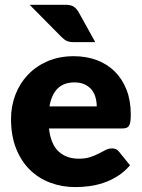

<svg xmlns="http://www.w3.org/2000/svg" viewBox="-20 -756 579 784"><path d="M180 -231.5Q187.5 -166.5 219.5 -137.2Q251.5 -108 302 -108Q329 -108 348.5 -114.5Q368 -121 383.2 -129Q398.5 -137 411.2 -143.5Q424 -150 438 -150Q456.5 -150 466 -136.5L511 -81Q487 -53.5 459.2 -36.2Q431.5 -19 402.2 -9.2Q373 0.5 343.8 4.2Q314.5 8 288 8Q233.5 8 185.8 -9.8Q138 -27.5 102.2 -62.5Q66.5 -97.5 45.8 -149.5Q25 -201.5 25 -270.5Q25 -322.5 42.8 -369Q60.5 -415.5 93.8 -450.5Q127 -485.5 174.2 -506Q221.5 -526.5 281 -526.5Q332.5 -526.5 375.2 -510.5Q418 -494.5 448.8 -464Q479.5 -433.5 496.8 -389.2Q514 -345 514 -289Q514 -271.5 512.5 -260.5Q511 -249.5 507 -243Q503 -236.5 496.2 -234Q489.5 -231.5 479 -231.5ZM375 -321.5Q375 -340 370.2 -357.5Q365.5 -375 354.8 -388.8Q344 -402.5 326.5 -411Q309 -419.5 284 -419.5Q240 -419.5 215 -394.2Q190 -369 182 -321.5ZM246 -736.5Q269.5 -736.5 281 -728.8Q292.5 -721 301 -706.5L369 -584H281Q263.5 -584 253 -588.8Q242.5 -593.5 231 -605L101 -736.5Z"/></svg>

Font: Lato
Style: Regular
Weight: 900
Designer: Lukasz Dziedzic with Adam Twardoch and Botio Nikoltchev
Foundry: tyPoland Lukasz Dziedzic
Version: Version 2.010; 2014-09-01; http://www.latofonts.com/; ttfaut